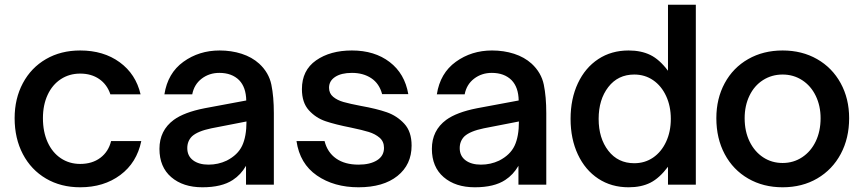

<svg xmlns="http://www.w3.org/2000/svg" viewBox="-20 -783 3662 814"><path d="M42 -282Q42 -365 77 -430.5Q112 -496 175 -532.5Q238 -569 320 -569Q419 -569 487.5 -519Q556 -469 576 -383H448Q434 -425 400.5 -448Q367 -471 320 -471Q274 -471 238 -447.5Q202 -424 182 -381Q162 -338 162 -282Q162 -224 182 -180Q202 -136 238 -112Q274 -88 320 -88Q371 -88 405.5 -114Q440 -140 451 -185H579Q560 -93 490 -41Q420 11 320 11Q238 11 175 -26Q112 -63 77 -129.5Q42 -196 42 -282Z M656 -152Q656 -230 717 -275Q761 -307 847 -324L1024 -357Q1023 -413 994 -443Q963 -474 910 -474Q867 -474 835 -449.5Q803 -425 795 -383H677Q691 -473 757.5 -521Q824 -569 911 -569Q961 -569 1004.5 -555Q1048 -541 1079 -513Q1120 -475 1130.5 -424Q1141 -373 1141 -303V0H1023V-80Q1001 -42 967 -20Q920 11 838 11Q756 11 706 -32Q656 -75 656 -152ZM941 -102Q988 -126 1006.5 -165Q1025 -204 1025 -268L876 -239Q818 -227 794 -205Q774 -185 774 -155Q774 -122 798.5 -103.5Q823 -85 864 -85Q905 -85 941 -102Z M1237 -185H1356Q1368 -137 1405 -111Q1442 -85 1500 -85Q1549 -85 1578.5 -103.5Q1608 -122 1608 -156Q1608 -183 1589.5 -199Q1571 -215 1543.5 -223.5Q1516 -232 1468 -242Q1402 -255 1360.5 -269Q1319 -283 1289.5 -315.5Q1260 -348 1260 -405Q1260 -485 1320 -527Q1380 -569 1472 -569Q1568 -569 1632 -520Q1696 -471 1711 -384H1600Q1588 -429 1554 -451.5Q1520 -474 1472 -474Q1427 -474 1401 -457Q1375 -440 1375 -411Q1375 -387 1392.5 -372.5Q1410 -358 1436.5 -350.5Q1463 -343 1510 -334Q1577 -322 1620 -307Q1663 -292 1694 -258.5Q1725 -225 1725 -166Q1725 -85 1665 -37Q1605 11 1500 11Q1396 11 1323.5 -39Q1251 -89 1237 -185Z M1811 -152Q1811 -230 1872 -275Q1916 -307 2002 -324L2179 -357Q2178 -413 2149 -443Q2118 -474 2065 -474Q2022 -474 1990 -449.5Q1958 -425 1950 -383H1832Q1846 -473 1912.5 -521Q1979 -569 2066 -569Q2116 -569 2159.5 -555Q2203 -541 2234 -513Q2275 -475 2285.5 -424Q2296 -373 2296 -303V0H2178V-80Q2156 -42 2122 -20Q2075 11 1993 11Q1911 11 1861 -32Q1811 -75 1811 -152ZM2096 -102Q2143 -126 2161.5 -165Q2180 -204 2180 -268L2031 -239Q1973 -227 1949 -205Q1929 -185 1929 -155Q1929 -122 1953.5 -103.5Q1978 -85 2019 -85Q2060 -85 2096 -102Z M2399 -279Q2399 -364 2430 -430Q2461 -496 2516.5 -532.5Q2572 -569 2645 -569Q2698 -569 2737 -550Q2776 -531 2812 -483V-763H2930V0H2812V-76Q2776 -28 2737.5 -8.5Q2699 11 2645 11Q2572 11 2516.5 -25.5Q2461 -62 2430 -128Q2399 -194 2399 -279ZM2824 -279Q2824 -333 2804 -376Q2784 -419 2749 -443Q2714 -467 2669 -467Q2600 -467 2559 -414Q2518 -361 2518 -279Q2518 -197 2559 -144Q2600 -91 2669 -91Q2714 -91 2749 -115Q2784 -139 2804 -182Q2824 -225 2824 -279Z M3017 -282Q3017 -365 3052.5 -430.5Q3088 -496 3152 -532.5Q3216 -569 3298 -569Q3380 -569 3444 -532.5Q3508 -496 3544 -430.5Q3580 -365 3580 -282Q3580 -197 3544.5 -130.5Q3509 -64 3445 -26.5Q3381 11 3298 11Q3216 11 3152 -26Q3088 -63 3052.5 -129.5Q3017 -196 3017 -282ZM3459 -282Q3459 -334 3438.5 -376.5Q3418 -419 3381 -443Q3344 -467 3298 -467Q3252 -467 3215 -443.5Q3178 -420 3157.5 -377.5Q3137 -335 3137 -282Q3137 -226 3158 -183Q3179 -140 3215.5 -116Q3252 -92 3298 -92Q3344 -92 3381 -116.5Q3418 -141 3438.5 -184Q3459 -227 3459 -282Z"/></svg>

Font: Open Sauce One SemiBold
Style: Regular
Weight: 600
Designer: Alfredo Marco Pradil
Foundry: Creative Sauce Fz LLC
Version: Version 1.477